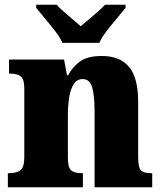

<svg xmlns="http://www.w3.org/2000/svg" viewBox="-20 -786 682 806"><path d="M13 0V-59H17Q49 -59 65.5 -71Q82 -83 82 -127V-413Q82 -454 67 -465.5Q52 -477 22 -477H18V-536H249L261 -470H266Q283 -503 314.5 -527Q346 -551 408 -551Q483 -551 521.5 -505.5Q560 -460 560 -359V-129Q560 -83 571.5 -71Q583 -59 615 -59H619V0H377V-320Q377 -384 367 -419Q357 -454 327 -454Q303 -454 289.5 -433Q276 -412 270.5 -377.5Q265 -343 265 -303V-124Q265 -82 279 -70.5Q293 -59 324 -59H328V0ZM242 -606Q232 -629 211.5 -655.5Q191 -682 169 -708Q147 -734 132 -753V-766H218Q227 -755 246 -738.5Q265 -722 285 -705Q305 -688 319 -676Q333 -688 353.5 -705Q374 -722 392.5 -738.5Q411 -755 421 -766H507V-753Q492 -734 470 -708Q448 -682 427.5 -655.5Q407 -629 397 -606Z"/></svg>

Font: Noto Serif Armenian SemiCondensed Black
Style: Regular
Weight: 900
Width: 4
Designer: Monotype Design Team
Foundry: Monotype Imaging Inc.
Version: Version 2.008; ttfautohint (v1.8.4.7-5d5b)